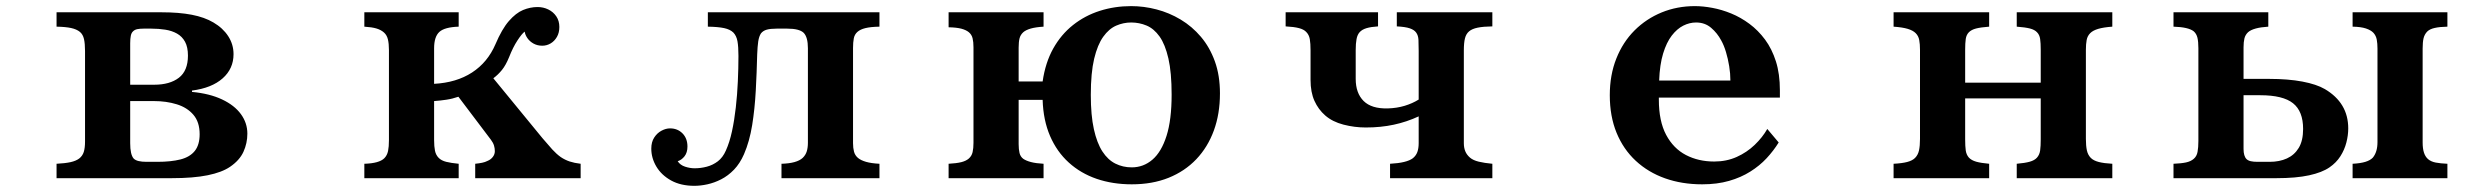

<svg xmlns="http://www.w3.org/2000/svg" viewBox="-20 -580 8040 625"><path d="M505.9 -540Q562.5 -540 604.2 -532Q646 -523.9 674.8 -506.8Q705.6 -488.8 722.9 -462.2Q740.2 -435.5 740.2 -403.8Q740.2 -356.4 704.8 -325Q669.4 -293.5 605 -285.2V-280.8Q662.6 -275.4 702.9 -256.3Q743.2 -237.3 764.2 -208.5Q785.2 -179.7 785.2 -145Q785.2 -113.8 772.5 -85.9Q759.8 -58.1 729 -37.1Q702.6 -19 656 -9.5Q609.4 0 539.1 0H164.1V-46.9Q191.9 -48.3 209.7 -52.2Q227.5 -56.2 237.8 -64Q248.5 -72.3 252.7 -85.4Q256.8 -98.6 256.8 -119.1V-414.1Q256.8 -438 253.4 -452.9Q250 -467.8 240.2 -476.1Q229.5 -484.9 211.4 -488.8Q193.4 -492.7 164.1 -493.2V-540ZM446.8 -486.8Q435.1 -486.8 426.8 -485.1Q418.5 -483.4 413.1 -478Q407.7 -473.1 405.8 -463.6Q403.8 -454.1 403.8 -439V-304.2H481.9Q532.7 -304.2 562.3 -326.9Q591.8 -349.6 591.8 -398.9Q591.8 -426.8 582.3 -444.1Q572.8 -461.4 556.2 -470.7Q539.6 -480 518.1 -483.4Q496.6 -486.8 473.1 -486.8ZM403.8 -113.8Q403.8 -77.1 415 -64Q420.9 -58.1 431.4 -55.7Q441.9 -53.2 457 -53.2H492.2Q536.6 -53.2 567.4 -61Q598.1 -68.8 614 -88.6Q629.9 -108.4 629.9 -143.1Q629.9 -182.6 609.6 -206.3Q589.4 -230 555.4 -240.5Q521.5 -251 481 -251H403.8Z M1730 -557.1Q1748.5 -557.1 1764.6 -549.3Q1780.8 -541.5 1790.8 -526.9Q1800.8 -512.2 1800.8 -492.2Q1800.8 -473.6 1793 -460Q1785.2 -446.3 1772.5 -438.7Q1759.8 -431.2 1745.1 -431.2Q1729.5 -431.2 1717 -438Q1704.6 -444.8 1697 -455.6Q1689.5 -466.3 1688 -477.1Q1678.7 -470.2 1664.3 -448.2Q1649.9 -426.3 1637.2 -394Q1626.5 -367.7 1614 -352.3Q1601.6 -336.9 1585.9 -325.2L1746.1 -129.9Q1764.2 -108.4 1777.8 -93.5Q1791.5 -78.6 1805.2 -68.8Q1818.8 -59.6 1834.2 -54.4Q1849.6 -49.3 1870.1 -46.9V0H1526.9V-46.9Q1540.5 -48.3 1549.8 -50.3Q1559.1 -52.2 1566.9 -56.2Q1577.6 -60.5 1584.2 -69.1Q1590.8 -77.6 1590.8 -87.9Q1590.8 -97.2 1588.1 -106.2Q1585.4 -115.2 1578.1 -125L1472.2 -265.1Q1452.6 -258.3 1432.9 -255.4Q1413.1 -252.4 1393.1 -251V-124Q1393.1 -103 1396 -89.1Q1398.9 -75.2 1408.2 -65.9Q1417 -57.1 1432.6 -53.2Q1448.2 -49.3 1473.1 -46.9V0H1166V-46.9Q1214.4 -48.3 1231 -64.9Q1240.2 -74.2 1243.2 -88.4Q1246.1 -102.5 1246.1 -124V-417Q1246.1 -438 1242.7 -451.9Q1239.3 -465.8 1230 -474.1Q1220.2 -482.9 1205.3 -487.3Q1190.4 -491.7 1166 -493.2V-540H1473.1V-493.2Q1427.2 -491.7 1410.2 -476.1Q1393.1 -460.4 1393.1 -422.9V-307.1Q1465.8 -311 1516.6 -344Q1567.4 -377 1592.8 -436Q1613.8 -485.4 1636.5 -511.5Q1659.2 -537.6 1682.6 -547.4Q1706.1 -557.1 1730 -557.1Z M2284.2 -540H2842.8V-493.2Q2814 -492.7 2797.1 -488.5Q2780.3 -484.4 2771 -476.1Q2761.7 -467.8 2759.3 -455.1Q2756.8 -442.4 2756.8 -423.8V-113.8Q2756.8 -98.1 2760 -86.2Q2763.2 -74.2 2772.9 -65.9Q2782.2 -58.1 2799.1 -53.2Q2815.9 -48.3 2842.8 -46.9V0H2523.9V-46.9Q2573.7 -48.3 2592.8 -65.9Q2602.5 -75.2 2606.2 -87.4Q2609.9 -99.6 2609.9 -115.2V-422.9Q2609.9 -459 2596.2 -473.1Q2582 -486.8 2543 -486.8H2507.8Q2487.8 -486.8 2475.8 -483.4Q2463.9 -480 2457 -471.2Q2450.7 -461.4 2448.2 -445.1Q2445.8 -428.7 2444.8 -402.8Q2443.4 -344.2 2440.2 -285.2Q2437 -226.1 2428.5 -172.9Q2419.9 -119.6 2401.9 -78.1Q2388.7 -47.9 2369.4 -27.8Q2350.1 -7.8 2327.6 3.7Q2305.2 15.1 2282.7 20Q2260.3 24.9 2240.2 24.9Q2196.3 24.9 2164.8 7.6Q2133.3 -9.8 2116.7 -37.6Q2100.1 -65.4 2100.1 -96.2Q2100.1 -117.7 2109.6 -132.3Q2119.1 -147 2133.3 -154.5Q2147.5 -162.1 2161.1 -162.1Q2185.5 -162.1 2201.7 -145.8Q2217.8 -129.4 2217.8 -103Q2217.8 -83.5 2208.3 -71.3Q2198.7 -59.1 2186 -55.2Q2194.3 -42.5 2210.2 -37.4Q2226.1 -32.2 2241.2 -32.2Q2261.2 -32.2 2280.8 -37.4Q2300.3 -42.5 2316.7 -54.9Q2333 -67.4 2342.8 -89.8Q2355 -116.7 2362.8 -152.8Q2370.6 -189 2375.2 -230.2Q2379.9 -271.5 2381.8 -314.5Q2383.8 -357.4 2383.8 -397.9Q2383.8 -428.2 2380.6 -445.8Q2377.4 -463.4 2367.2 -474.1Q2356.4 -484.4 2337.2 -488.5Q2317.9 -492.7 2284.2 -493.2Z M3662.1 -560.1Q3703.6 -560.1 3744.9 -549.3Q3786.1 -538.6 3823.2 -516.4Q3860.4 -494.1 3889.2 -460.2Q3918 -426.3 3934.6 -380.4Q3951.2 -334.5 3951.2 -275.9Q3951.2 -209.5 3931.4 -155.3Q3911.6 -101.1 3874.3 -61.8Q3836.9 -22.5 3783.9 -1.2Q3731 20 3664.1 20Q3602.1 20 3550 2.2Q3498 -15.6 3459.2 -50.8Q3420.4 -85.9 3398.2 -137.2Q3376 -188.5 3374 -254.9H3295.9V-110.8Q3295.9 -93.8 3298.8 -81.8Q3301.8 -69.8 3311 -63Q3320.3 -56.6 3335.9 -52.5Q3351.6 -48.3 3377 -46.9V0H3067.9V-46.9Q3093.8 -48.3 3109.4 -52.2Q3125 -56.2 3133.8 -64Q3143.1 -72.3 3146 -84.7Q3148.9 -97.2 3148.9 -115.2V-425.8Q3148.9 -443.4 3146 -455.3Q3143.1 -467.3 3133.8 -475.1Q3125 -482.4 3109.4 -486.6Q3093.8 -490.7 3067.9 -491.2V-540H3377V-493.2Q3351.6 -491.7 3335.4 -487.1Q3319.3 -482.4 3311 -475.1Q3301.8 -466.8 3298.8 -455.1Q3295.9 -443.4 3295.9 -424.8V-314.9H3374Q3382.8 -376 3408.4 -421.9Q3434.1 -467.8 3472.9 -498.5Q3511.7 -529.3 3560.1 -544.7Q3608.4 -560.1 3662.1 -560.1ZM3662.1 -506.8Q3637.2 -506.8 3613.5 -496.6Q3589.8 -486.3 3571.3 -460.4Q3552.7 -434.6 3541.7 -388.7Q3530.8 -342.8 3530.8 -271Q3530.8 -204.6 3540.8 -159.4Q3550.8 -114.3 3568.6 -86.9Q3586.4 -59.6 3610.8 -47.4Q3635.3 -35.2 3664.1 -35.2Q3702.1 -35.2 3731.4 -60.3Q3760.7 -85.4 3777.3 -137.7Q3793.9 -189.9 3793.9 -272Q3793.9 -343.8 3783.4 -389.6Q3772.9 -435.5 3754.6 -461.2Q3736.3 -486.8 3712.4 -496.8Q3688.5 -506.8 3662.1 -506.8Z M4165 -540H4465.8V-494.1Q4442.9 -492.7 4428.2 -488.3Q4413.6 -483.9 4405.8 -475.1Q4398.4 -466.8 4395.8 -452.6Q4393.1 -438.5 4393.1 -417V-323.2Q4393.1 -276.9 4418.9 -251.2Q4444.8 -225.6 4498 -227.1Q4527.3 -228 4552.5 -235.6Q4577.6 -243.2 4598.1 -255.9V-414.1Q4598.1 -435.5 4597.4 -450.2Q4596.7 -464.8 4589.8 -474.1Q4583.5 -482.9 4569.1 -487.8Q4554.7 -492.7 4526.9 -494.1V-540H4837.9V-494.1Q4808.6 -493.7 4790.3 -490Q4772 -486.3 4762.2 -478Q4752.4 -469.7 4748.8 -455.3Q4745.1 -440.9 4745.1 -416V-113.8Q4745.1 -99.1 4749.8 -87.6Q4754.4 -76.2 4765.1 -66.9Q4775.4 -58.1 4793.7 -53.7Q4812 -49.3 4837.9 -46.9V0H4504.9V-46.9Q4559.1 -49.8 4579.1 -64.9Q4589.4 -73.2 4593.8 -85.2Q4598.1 -97.2 4598.1 -113.8V-201.2Q4559.1 -183.1 4517.1 -174.1Q4475.1 -165 4425.8 -165Q4389.2 -165 4353.3 -174.3Q4317.4 -183.6 4293.9 -204.1Q4271.5 -223.6 4258.8 -251.7Q4246.1 -279.8 4246.1 -319.8V-416Q4246.1 -438.5 4243.7 -452.6Q4241.2 -466.8 4231.9 -476.1Q4224.1 -484.4 4208.3 -488.5Q4192.4 -492.7 4165 -494.1Z M5497.1 -560.1Q5523.4 -560.1 5554 -554.4Q5584.5 -548.8 5615.5 -536.1Q5646.5 -523.4 5674.8 -502.4Q5703.1 -481.4 5725.6 -451.2Q5748 -420.9 5761 -380.1Q5773.9 -339.4 5773.9 -286.1V-262.2H5379.9V-255.9Q5379.9 -185.5 5403.6 -141.1Q5427.2 -96.7 5468 -75.4Q5508.8 -54.2 5560.1 -54.2Q5600.1 -54.2 5633.3 -69.1Q5666.5 -84 5691.9 -108.4Q5717.3 -132.8 5732.9 -160.2L5770 -116.2Q5753.4 -89.4 5730.7 -64.9Q5708 -40.5 5677.7 -21.5Q5647.5 -2.4 5608.6 8.8Q5569.8 20 5521 20Q5455.1 20 5400.1 0.5Q5345.2 -19 5304.7 -56.6Q5264.2 -94.2 5242.2 -147.9Q5220.2 -201.7 5220.2 -270Q5220.2 -335.9 5241.5 -389.4Q5262.7 -442.9 5300.8 -481Q5338.9 -519 5389.2 -539.6Q5439.5 -560.1 5497.1 -560.1ZM5501 -506.8Q5480 -506.8 5459.5 -496.6Q5439 -486.3 5421.9 -464.1Q5404.8 -441.9 5393.8 -405.8Q5382.8 -369.6 5380.9 -317.9H5612.8Q5612.8 -340.3 5608.9 -364.5Q5605 -388.7 5598.4 -410.6Q5591.8 -432.6 5583 -448.2Q5570.3 -472.2 5550 -489.5Q5529.8 -506.8 5501 -506.8Z M6144 -540H6455.1V-493.2Q6428.2 -491.2 6412.8 -487.3Q6397.5 -483.4 6389.2 -475.1Q6380.9 -466.8 6378.9 -453.1Q6377 -439.5 6377 -418V-311H6623V-418Q6623 -439.5 6621.1 -453.1Q6619.1 -466.8 6610.8 -475.1Q6603 -483.4 6587.6 -487.3Q6572.3 -491.2 6544.9 -493.2V-540H6856V-493.2Q6827.6 -491.2 6810.3 -486.1Q6793 -481 6784.2 -472.2Q6774.9 -462.9 6772.5 -449.7Q6770 -436.5 6770 -418V-127.9Q6770 -105.5 6773.2 -90.6Q6776.4 -75.7 6786.1 -65.9Q6794.9 -57.1 6812 -52.7Q6829.1 -48.3 6856 -46.9V0H6544.9V-46.9Q6572.3 -49.3 6587.6 -53.7Q6603 -58.1 6610.8 -66.9Q6619.1 -76.2 6621.1 -90.3Q6623 -104.5 6623 -126V-259.8H6377V-126Q6377 -104.5 6378.9 -90.3Q6380.9 -76.2 6389.2 -66.9Q6397.5 -58.1 6412.8 -53.7Q6428.2 -49.3 6455.1 -46.9V0H6144V-46.9Q6171.4 -48.3 6188.2 -52.7Q6205.1 -57.1 6213.9 -65.9Q6223.6 -75.7 6226.8 -90.6Q6230 -105.5 6230 -127.9V-418Q6230 -436.5 6227.5 -449.7Q6225.1 -462.9 6215.8 -472.2Q6207 -481 6189.9 -486.1Q6172.9 -491.2 6144 -493.2Z M7055.2 -540H7363.8V-493.2Q7314.9 -490.2 7297.9 -475.1Q7289.1 -466.8 7286.1 -455.1Q7283.2 -443.4 7283.2 -425.8V-323.2H7367.2Q7428.2 -323.2 7474.6 -314.5Q7521 -305.7 7547.9 -290Q7624 -245.1 7624 -162.1Q7624 -139.6 7617.9 -116Q7611.8 -92.3 7598.4 -71.3Q7585 -50.3 7563 -35.2Q7539.1 -18.6 7496.6 -9.3Q7454.1 0 7390.1 0H7055.2V-46.9Q7080.6 -47.9 7096.2 -51.3Q7111.8 -54.7 7121.1 -63Q7130.9 -71.3 7133.5 -85.7Q7136.2 -100.1 7136.2 -121.1V-422.9Q7136.2 -444.3 7133.1 -457.3Q7129.9 -470.2 7121.1 -478Q7104 -491.7 7055.2 -493.2ZM7638.2 -540H7946.8V-493.2Q7921.4 -492.7 7905.3 -489Q7889.2 -485.4 7880.9 -477.1Q7872.1 -467.8 7869.1 -455.1Q7866.2 -442.4 7866.2 -421.9V-116.2Q7866.2 -96.7 7870.4 -83.5Q7874.5 -70.3 7883.8 -62Q7893.6 -53.7 7908.9 -50.8Q7924.3 -47.9 7946.8 -46.9V0H7638.2V-46.9Q7664.1 -48.3 7679.9 -53.2Q7695.8 -58.1 7704.1 -66.9Q7719.2 -85.4 7719.2 -117.2V-421.9Q7719.2 -438.5 7716.8 -451.2Q7714.4 -463.9 7706.1 -473.1Q7697.8 -481.9 7681.6 -487.3Q7665.5 -492.7 7638.2 -493.2ZM7283.2 -95.2Q7283.2 -71.8 7293 -62Q7298.3 -57.1 7306.9 -55.2Q7315.4 -53.2 7329.1 -53.2H7368.2Q7399.9 -53.2 7424.3 -64.2Q7448.7 -75.2 7462.9 -98.6Q7477.1 -122.1 7477.1 -160.2Q7477.1 -217.8 7444.3 -243.9Q7411.6 -270 7337.9 -270H7283.2Z"/></svg>

Font: BIZ UDPMincho
Style: Bold
Weight: 700
Designer: TypeBank Co., Ltd.
Foundry: Morisawa Inc.
Version: Version 1.06